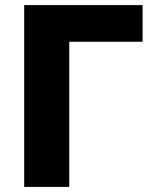

<svg xmlns="http://www.w3.org/2000/svg" viewBox="-20 -734 640 754"><path d="M75 0V-714H540V-570H252V0Z"/></svg>

Font: Noto Sans Mono Black
Style: Regular
Weight: 900
Designer: Monotype Design Team
Foundry: Monotype Imaging Inc.
Version: Version 2.014